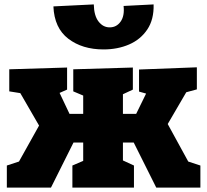

<svg xmlns="http://www.w3.org/2000/svg" viewBox="-20 -850 937 870"><path d="M740 -288 833 -118 888 -100V0H688L586 -204H537V-123L587 -100V0H308V-100L357 -121V-204H313L211 0H11V-100L66 -118L157 -281L72 -428L22 -436V-536L284 -544V-444L250 -429L295 -334H357V-417L312 -436V-536L582 -544V-444L537 -423V-334H597L642 -426L610 -435V-535L872 -545V-445L824 -432ZM222 -821 405 -830Q406 -779 426.5 -752.5Q447 -726 477 -726Q508 -726 526.5 -752Q545 -778 540 -823L676 -830Q678 -762 647.5 -716.5Q617 -671 565 -648.5Q513 -626 449 -626Q353 -626 289.5 -674.5Q226 -723 222 -821Z"/></svg>

Font: Bitter Pro Black
Style: Regular
Weight: 900
Designer: Sol Matas, and Bitter project Authors
Foundry: Sol Matas
Version: Version 1.010